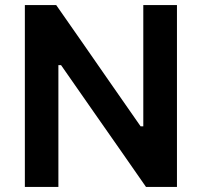

<svg xmlns="http://www.w3.org/2000/svg" viewBox="-20 -733 792 753"><path d="M77.5 0Q77.5 -58 77.5 -112.5Q77.5 -167 77.5 -233.5V-474.5Q77.5 -543 77.5 -598.5Q77.5 -654 77.5 -713H200.5Q255.5 -634.5 304.8 -563.5Q354 -492.5 403 -422L531.5 -237.5H542V-474.5Q542 -543 542 -598.5Q542 -654 542 -713H674Q674 -654 674 -598.5Q674 -543 674 -474.5V-233.5Q674 -167 674 -112.5Q674 -58 674 0H552.5Q507.5 -65 458 -135.8Q408.5 -206.5 349.5 -291L219.5 -477.5H209V-233.5Q209 -167 209 -112.5Q209 -58 209 0Z"/></svg>

Font: Commissioner Thin SemiBold
Style: Regular
Weight: 600
Version: Version 1.000